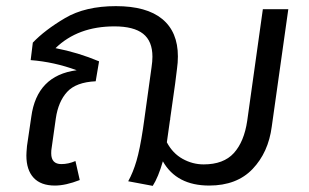

<svg xmlns="http://www.w3.org/2000/svg" viewBox="-20 -593 1009 626"><path d="M920 -563 866 -180Q855 -96 803.5 -42Q752 12 662 12Q556 12 511 -67Q496 -15 478 13L398 -2Q414 -31 425 -68.5Q436 -106 446 -172L450 -200L474 -373Q477 -393 477 -408Q477 -459 446.5 -483Q416 -507 353 -507Q234 -507 161 -436Q234 -422 303 -393L292 -328Q228 -325 199 -293.5Q170 -262 162 -207L148 -108Q147 -103 147 -93Q147 -58 180 -58Q203 -58 226 -68L240 -6Q194 12 159 12Q113 12 89.5 -13.5Q66 -39 66 -86Q66 -95 68 -117L82 -212Q100 -347 230 -364Q157 -391 80 -397L87 -454Q126 -495 192 -534Q258 -573 358 -573Q458 -573 509 -531Q560 -489 560 -409Q560 -389 557 -368L551 -320L535 -207V-204L534 -200L524 -129Q543 -93 575.5 -75Q608 -57 644 -57Q709 -57 742.5 -94Q776 -131 786 -199L837 -563Z"/></svg>

Font: FiraGO Book
Style: Italic
Weight: 350
Italic angle: -8°
Designer: bBox Type GmbH
Foundry: bBox Type GmbH
Version: Version 1.001